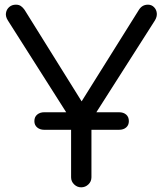

<svg xmlns="http://www.w3.org/2000/svg" viewBox="-20 -801 695 821"><path d="M327 0Q310 0 297 -12.5Q284 -25 284 -43V-288L14 -713Q3 -730 5.5 -745.5Q8 -761 19.5 -771Q31 -781 48 -781Q61 -781 69.5 -775Q78 -769 85 -759L350 -334H308L574 -759Q581 -770 590.5 -775.5Q600 -781 613 -781Q628 -781 638.5 -770.5Q649 -760 650.5 -744.5Q652 -729 642 -713L371 -288V-43Q371 -25 358 -12.5Q345 0 327 0ZM169 -246Q151 -246 139 -256Q127 -266 127 -283Q127 -301 139 -311Q151 -321 169 -321H489Q508 -321 519.5 -311Q531 -301 531 -283Q531 -266 519.5 -256Q508 -246 489 -246Z"/></svg>

Font: Comfortaa Medium
Style: Regular
Weight: 500
Designer: Johan Aakerlund
Foundry: Johan Aakerlund
Version: Version 3.104; ttfautohint (v1.8.1.43-b0c9)